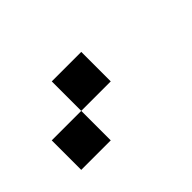

<svg xmlns="http://www.w3.org/2000/svg" viewBox="-47 -360 719 719"><g transform="rotate(-45 312.5 0.0)"><path d="M390.6 0H234.4V156.2H78.1V0H234.4V-156.2H390.6Z"/></g></svg>

Font: Sorena-Fanum Normal
Style: Regular
Weight: 400
Designer: Mohammad Darvishi
Version: Version 1.000;March 20, 2024;FontCreator 15.0.0.2958 64-bit